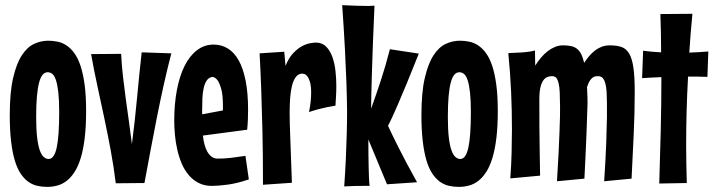

<svg xmlns="http://www.w3.org/2000/svg" viewBox="-20 -713 2783 749"><path d="M315.9 -279.8Q315.9 -220.2 310.5 -175.3Q305.2 -130.4 295.2 -97.4Q285.2 -64.5 271.2 -42.7Q257.3 -21 240.5 -7.8Q223.6 5.4 204.1 10.7Q184.6 16.1 164.1 16.1Q143.6 16.1 124.8 11.7Q106 7.3 89.8 -4.4Q73.7 -16.1 60.3 -36.1Q46.9 -56.2 37.6 -87.4Q28.3 -118.7 23.2 -162.1Q18.1 -205.6 18.1 -264.2Q18.1 -352.1 31 -408.2Q43.9 -464.4 64.9 -496.8Q85.9 -529.3 112.8 -541.7Q139.6 -554.2 168 -554.2Q186 -554.2 204.3 -550.5Q222.7 -546.9 239 -536.1Q255.4 -525.4 269.5 -506.3Q283.7 -487.3 293.9 -456.8Q304.2 -426.3 310.1 -382.8Q315.9 -339.4 315.9 -279.8ZM210.9 -275.9Q210.9 -322.8 207.5 -352.8Q204.1 -382.8 198.2 -400.4Q192.4 -418 184.1 -424.6Q175.8 -431.2 166 -431.2Q154.8 -431.2 146.5 -421.6Q138.2 -412.1 132.6 -391.1Q127 -370.1 124 -337.2Q121.1 -304.2 121.1 -256.8Q121.1 -209 124.8 -177.5Q128.4 -146 135 -127.2Q141.6 -108.4 150.6 -100.6Q159.7 -92.8 169.9 -92.8Q191.4 -92.8 201.2 -137.2Q210.9 -181.6 210.9 -275.9Z M648.4 -504.9Q631.8 -440.9 617.9 -378.2Q604 -315.4 591.6 -252.7Q579.1 -189.9 567.4 -127Q555.7 -64 543.5 1L431.6 2Q423.8 -62.5 412.1 -125.5Q400.4 -188.5 387.2 -250.7Q374 -313 360.4 -375.5Q346.7 -438 335.4 -502L452.6 -502.9Q454.6 -460.4 459.5 -416.7Q464.4 -373 470.5 -328.6Q476.6 -284.2 482.9 -239.5Q489.3 -194.8 494.6 -150.9Q500.5 -194.8 505.4 -240.2Q510.3 -285.6 514.6 -331.1Q519 -376.5 523.4 -421.4Q527.8 -466.3 532.7 -508.8Z M950.7 -13.2Q905.3 2.4 867.9 7.3Q830.6 12.2 806.6 12.2Q776.9 12.2 754.4 0.5Q731.9 -11.2 715.6 -30.8Q699.2 -50.3 688.5 -75.9Q677.7 -101.6 671.4 -129.9Q665 -158.2 662.4 -187.3Q659.7 -216.3 659.7 -242.2Q659.7 -306.6 669.9 -361.1Q680.2 -415.5 699.7 -455.1Q719.2 -494.6 748 -516.8Q776.9 -539.1 813.5 -539.1Q843.8 -539.1 868.7 -523.9Q893.6 -508.8 911.1 -477.5Q928.7 -446.3 938.2 -398.2Q947.8 -350.1 947.8 -284.2Q947.8 -265.6 947 -246.6Q946.3 -227.5 944.3 -207L771.5 -184.1Q773.4 -166 777.6 -149.9Q781.7 -133.8 788.8 -121.3Q795.9 -108.9 805.7 -101.6Q815.4 -94.2 829.6 -94.2Q856 -94.2 882.3 -97.4Q908.7 -100.6 937.5 -105ZM768.6 -267.1 849.6 -282.2V-300.8Q849.6 -342.3 843.3 -365Q836.9 -387.7 829.6 -398.4Q820.8 -411.1 809.6 -413.1Q795.4 -411.6 787.1 -399.9Q778.8 -388.2 774.7 -369.9Q770.5 -351.6 769.5 -328.6Q768.6 -305.7 768.6 -282.2Z M1288.6 -300.8Q1272.9 -298.3 1255.9 -294.9Q1241.2 -292 1222.7 -287.1Q1204.1 -282.2 1185.5 -275.9Q1190.4 -300.3 1192.1 -318.6Q1193.8 -336.9 1193.8 -352.1Q1193.8 -378.4 1189.2 -393.3Q1184.6 -408.2 1178.7 -415.5Q1172.9 -422.9 1167.2 -424.3Q1161.6 -425.8 1159.7 -425.8Q1144 -425.8 1134.3 -412.8Q1124.5 -399.9 1119.1 -378.7Q1113.8 -357.4 1111.8 -330.1Q1109.9 -302.7 1109.9 -273.9Q1109.9 -253.4 1110.4 -232.9Q1110.8 -212.4 1111.8 -191.9L1118.7 0L1005.9 7.8Q1005.9 -109.9 1003.7 -204.3Q1001.5 -298.8 999 -365.7Q996.1 -443.8 992.7 -504.9L1088.9 -511.2L1093.8 -456.1Q1106.4 -487.3 1123.8 -505.6Q1141.1 -523.9 1158.4 -533Q1175.8 -542 1190.2 -544.4Q1204.6 -546.9 1211.9 -546.9Q1236.8 -546.9 1252.4 -531Q1268.1 -515.1 1276.9 -490.2Q1285.6 -465.3 1288.8 -435.5Q1292 -405.8 1292 -377.9Q1292 -356 1290.8 -336.2Q1289.6 -316.4 1288.6 -300.8Z M1613.8 -503.9Q1586.9 -436 1566.9 -387.7Q1546.9 -339.4 1532.5 -306.2Q1518.1 -272.9 1508.8 -252.9Q1499.5 -232.9 1493.7 -222.2Q1506.3 -194.3 1533.7 -139.6Q1561 -85 1606.9 -2L1489.7 5.9L1417 -168.9Q1417 -147.5 1417.2 -120.1Q1417.5 -92.8 1418 -66.7Q1418.5 -40.5 1419.4 -19Q1420.4 2.4 1421.9 12.2H1394Q1381.3 12.2 1363 12.5Q1344.7 12.7 1322.8 14.2Q1326.7 -40.5 1329.1 -92.8Q1331.5 -145 1332.5 -186.5Q1334 -234.9 1334 -277.8Q1333.5 -325.7 1331.5 -388.2Q1329.6 -441.9 1325.7 -518.6Q1321.8 -595.2 1314.9 -692.9Q1375 -689.9 1407.7 -689.9Q1415.5 -689.9 1421.6 -689.9Q1427.7 -689.9 1432.1 -690.4Q1437.5 -690.4 1440.9 -690.9Q1437 -606 1434.6 -539.8Q1432.1 -473.6 1430.7 -424.3Q1429.2 -375 1428.5 -341.8Q1427.7 -308.6 1427.7 -289.1Q1447.3 -343.3 1465.8 -399.7Q1484.4 -456.1 1501 -521Z M1921.9 -279.8Q1921.9 -220.2 1916.5 -175.3Q1911.1 -130.4 1901.1 -97.4Q1891.1 -64.5 1877.2 -42.7Q1863.3 -21 1846.4 -7.8Q1829.6 5.4 1810.1 10.7Q1790.5 16.1 1770 16.1Q1749.5 16.1 1730.7 11.7Q1711.9 7.3 1695.8 -4.4Q1679.7 -16.1 1666.3 -36.1Q1652.8 -56.2 1643.6 -87.4Q1634.3 -118.7 1629.2 -162.1Q1624 -205.6 1624 -264.2Q1624 -352.1 1637 -408.2Q1649.9 -464.4 1670.9 -496.8Q1691.9 -529.3 1718.8 -541.7Q1745.6 -554.2 1773.9 -554.2Q1792 -554.2 1810.3 -550.5Q1828.6 -546.9 1845 -536.1Q1861.3 -525.4 1875.5 -506.3Q1889.6 -487.3 1899.9 -456.8Q1910.2 -426.3 1916 -382.8Q1921.9 -339.4 1921.9 -279.8ZM1816.9 -275.9Q1816.9 -322.8 1813.5 -352.8Q1810.1 -382.8 1804.2 -400.4Q1798.3 -418 1790 -424.6Q1781.7 -431.2 1772 -431.2Q1760.7 -431.2 1752.4 -421.6Q1744.1 -412.1 1738.5 -391.1Q1732.9 -370.1 1730 -337.2Q1727.1 -304.2 1727.1 -256.8Q1727.1 -209 1730.7 -177.5Q1734.4 -146 1741 -127.2Q1747.6 -108.4 1756.6 -100.6Q1765.6 -92.8 1775.9 -92.8Q1797.4 -92.8 1807.1 -137.2Q1816.9 -181.6 1816.9 -275.9Z M2272 -310.1Q2270 -251.5 2268.1 -196.8Q2267.1 -173.3 2266.1 -148.4Q2265.1 -123.5 2263.9 -99.9Q2262.7 -76.2 2261.7 -54.4Q2260.7 -32.7 2259.8 -16.1L2152.8 -5.9Q2156.7 -70.3 2159.2 -118.9Q2161.6 -167.5 2162.8 -202.4Q2164.1 -237.3 2164.6 -260.7Q2165 -284.2 2164.8 -298.3Q2164.6 -312.5 2164.3 -319.3Q2164.1 -326.2 2164.1 -328.1Q2164.1 -355.5 2161.9 -372.6Q2159.7 -389.6 2155.8 -399.4Q2151.9 -409.2 2146.2 -412.6Q2140.6 -416 2133.8 -416Q2125 -416 2116 -412.8Q2106.9 -409.7 2099.9 -400.1Q2092.8 -390.6 2088.4 -373Q2084 -355.5 2084 -326.2Q2084 -270.5 2084.2 -217.5Q2084.5 -164.6 2085.4 -122.1Q2085.9 -72.8 2086.9 -27.8L1970.7 -17.1Q1974.6 -68.8 1975.8 -118.2Q1977.1 -167.5 1977.1 -207Q1977.1 -281.2 1973.9 -354.2Q1970.7 -427.2 1962.9 -505.9Q1994.1 -506.8 2014.2 -508.3Q2034.2 -509.8 2045.9 -511.7Q2059.6 -513.7 2066.9 -516.1L2067.9 -457Q2078.1 -473.6 2090.6 -488.3Q2103 -502.9 2116.7 -513.4Q2130.4 -523.9 2145.3 -530Q2160.2 -536.1 2175.8 -536.1Q2193.4 -536.1 2206.8 -533.4Q2220.2 -530.8 2230.2 -523.2Q2240.2 -515.6 2247.1 -502.2Q2253.9 -488.8 2258.8 -467.8Q2267.6 -481.4 2278.1 -493.9Q2288.6 -506.3 2301 -515.9Q2313.5 -525.4 2327.6 -530.8Q2341.8 -536.1 2358.9 -536.1Q2385.7 -536.1 2404.3 -529.8Q2422.9 -523.4 2434.3 -504.2Q2445.8 -484.9 2450.9 -449.5Q2456.1 -414.1 2456.1 -356Q2456.1 -272.5 2452.1 -188.7Q2448.2 -105 2443.8 -16.1L2336.9 -5.9Q2342.8 -95.7 2345 -157Q2347.2 -218.3 2347.7 -255.9Q2348.1 -293.5 2347.7 -310.3Q2347.2 -327.1 2347.2 -329.1Q2347.2 -356 2344.5 -373Q2341.8 -390.1 2337.2 -399.7Q2332.5 -409.2 2326.4 -412.6Q2320.3 -416 2313 -416Q2308.6 -416 2303.2 -415.3Q2297.9 -414.6 2292 -410.4Q2286.1 -406.2 2280.5 -397.5Q2274.9 -388.7 2270 -373Q2271.5 -351.1 2271.7 -334Q2272 -316.9 2272 -310.1Z M2681.2 -659.2Q2677.2 -619.6 2674.3 -582.3Q2671.4 -544.9 2668.9 -507.8Q2687.5 -508.8 2705.8 -509.5Q2724.1 -510.3 2743.2 -512.2L2739.7 -413.1Q2721.2 -414.1 2701.9 -414.1Q2682.6 -414.1 2664.1 -414.1Q2660.2 -343.8 2658.4 -276.6Q2656.7 -209.5 2656.7 -141.1Q2656.7 -106 2657.5 -70.6Q2658.2 -35.2 2659.2 1L2551.8 2.9Q2555.2 -102.1 2557.6 -204.8Q2560.1 -307.6 2560.1 -412.1Q2541.5 -411.1 2522.5 -410.4Q2503.4 -409.7 2484.9 -408.2L2488.8 -515.1Q2505.9 -512.7 2523.9 -511.2Q2542 -509.8 2559.1 -508.8Q2559.1 -546.9 2558.3 -583.5Q2557.6 -620.1 2556.2 -658.2Z"/></svg>

Font: Mouse Memoirs
Style: Regular
Weight: 400
Version: Version 1.000